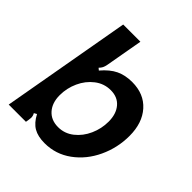

<svg xmlns="http://www.w3.org/2000/svg" viewBox="-206 -908 1065 1065"><g transform="rotate(45 326.0 -376.0)"><path d="M166 -74 150 -65Q158 -52 158 -36Q158 -32 156 -18L153 0H18L153 -763H288L249 -543Q246 -527 241 -517Q236 -507 226 -497L238 -487Q278 -534 319 -553.5Q360 -573 414 -573Q507 -573 561 -512.5Q615 -452 615 -351Q615 -258 576 -174.5Q537 -91 467 -40Q397 11 310 11Q257 11 223.5 -8.5Q190 -28 166 -74ZM477 -325Q477 -385 446.5 -421Q416 -457 362 -457Q310 -457 268.5 -425Q227 -393 204 -342.5Q181 -292 181 -237Q181 -177 213 -141Q245 -105 300 -105Q351 -105 391.5 -137Q432 -169 454.5 -219.5Q477 -270 477 -325Z"/></g></svg>

Font: Open Sauce Sans
Style: Bold Italic
Weight: 700
Italic angle: -10°
Designer: Alfredo Marco Pradil
Foundry: Creative Sauce Fz LLC
Version: Version 1.477